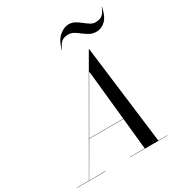

<svg xmlns="http://www.w3.org/2000/svg" viewBox="-265 -1131 1210 1286"><g transform="rotate(-30 340.0 -488.5)"><path d="M416.5 -919Q384.5 -919 365 -904Q345.5 -889 330.5 -850H328.5Q343.5 -914 379.8 -945.5Q416 -977 452.5 -977Q479 -977 500.2 -965Q521.5 -953 540.8 -937.5Q560 -922 578.8 -910Q597.5 -898 618.5 -898Q651 -898 670.2 -913Q689.5 -928 704.5 -967H706.5Q691.5 -896 660.5 -868Q629.5 -840 592.5 -840Q563.5 -840 541.2 -852Q519 -864 499.2 -879.5Q479.5 -895 459.8 -907Q440 -919 416.5 -919ZM-45 -2H48L488 -765H490L585 -2H655V0H365V-2H480L455 -244H190L50 -2H175V0H-45ZM415 -634 191 -246H455Z"/></g></svg>

Font: Bodoni* 96pt
Style: Italic
Weight: 400
Italic angle: -13°
Version: Version 2.3